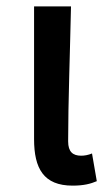

<svg xmlns="http://www.w3.org/2000/svg" viewBox="-20 -570 348 603"><path d="M208 13C244 13 265 7 284 -1L269 -88C257 -83 245 -81 235 -81C209 -81 194 -93 194 -126C194 -246 200 -408 203 -550H87V-133C87 -41 117 13 208 13Z"/></svg>

Font: DAIFUKU Sans JP Medium
Style: Regular
Weight: 500
Designer: Original font ‘Source Han Sans JP’ : Ryoko NISHIZUKA  (kana, bopomofo & ideographs); Paul D. Hunt (Latin, Greek & Cyrill
Foundry: Daifuku
Version: Version 1.000